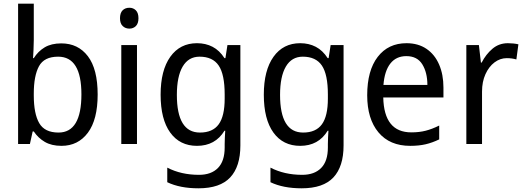

<svg xmlns="http://www.w3.org/2000/svg" viewBox="-20 -780 2841 1040"><path d="M163 -563Q163 -536 161.5 -510Q160 -484 159 -465H163Q186 -502 222 -523.5Q258 -545 312 -545Q403 -545 456 -475.5Q509 -406 509 -268Q509 -132 456 -61Q403 10 313 10Q259 10 222.5 -11.5Q186 -33 163 -68H157L142 0H78V-760H163ZM295 -473Q219 -473 191 -421Q163 -369 163 -273V-263Q163 -164 192.5 -113Q222 -62 297 -62Q421 -62 421 -269Q421 -473 295 -473Z M681 -738Q702 -738 716 -724Q730 -710 730 -681Q730 -653 716 -639Q702 -625 681 -625Q659 -625 644.5 -639Q630 -653 630 -681Q630 -710 644 -724Q658 -738 681 -738ZM722 -536V0H637V-536Z M1047 -546Q1094 -546 1131.5 -526.5Q1169 -507 1196 -465H1201L1212 -536H1282V8Q1282 122 1227 181Q1172 240 1055 240Q955 240 886 207V128Q961 167 1058 167Q1124 167 1160.5 130Q1197 93 1197 19V0Q1197 -14 1198 -36Q1199 -58 1200 -72H1196Q1146 10 1047 10Q954 10 902 -62Q850 -134 850 -267Q850 -399 902.5 -472.5Q955 -546 1047 -546ZM1061 -473Q1001 -473 969.5 -419.5Q938 -366 938 -266Q938 -62 1063 -62Q1132 -62 1164.5 -106.5Q1197 -151 1197 -246V-268Q1197 -377 1164.5 -425Q1132 -473 1061 -473Z M1606 -546Q1653 -546 1690.5 -526.5Q1728 -507 1755 -465H1760L1771 -536H1841V8Q1841 122 1786 181Q1731 240 1614 240Q1514 240 1445 207V128Q1520 167 1617 167Q1683 167 1719.5 130Q1756 93 1756 19V0Q1756 -14 1757 -36Q1758 -58 1759 -72H1755Q1705 10 1606 10Q1513 10 1461 -62Q1409 -134 1409 -267Q1409 -399 1461.5 -472.5Q1514 -546 1606 -546ZM1620 -473Q1560 -473 1528.5 -419.5Q1497 -366 1497 -266Q1497 -62 1622 -62Q1691 -62 1723.5 -106.5Q1756 -151 1756 -246V-268Q1756 -377 1723.5 -425Q1691 -473 1620 -473Z M2182 -546Q2245 -546 2290 -515.5Q2335 -485 2358.5 -430.5Q2382 -376 2382 -306V-252H2056Q2060 -63 2208 -63Q2251 -63 2286 -72Q2321 -81 2359 -100V-25Q2322 -7 2285.5 1.5Q2249 10 2202 10Q2091 10 2030 -63Q1969 -136 1969 -264Q1969 -398 2026 -472Q2083 -546 2182 -546ZM2181 -476Q2126 -476 2094.5 -436Q2063 -396 2057 -320H2295Q2295 -387 2267.5 -431.5Q2240 -476 2181 -476Z M2731 -546Q2745 -546 2760 -544.5Q2775 -543 2788 -540L2777 -458Q2753 -465 2725 -465Q2689 -465 2658.5 -442Q2628 -419 2609.5 -378Q2591 -337 2591 -284V0H2506V-536H2574L2585 -441H2589Q2612 -486 2647.5 -516Q2683 -546 2731 -546Z"/></svg>

Font: Noto Sans Khmer SemiCondensed
Style: Regular
Weight: 400
Width: 4
Designer: Danh Hong and the Monotype Design Team
Foundry: Monotype Imaging Inc.
Version: Version 2.004; ttfautohint (v1.8.4.7-5d5b)